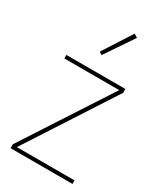

<svg xmlns="http://www.w3.org/2000/svg" viewBox="-190 -822 757 894"><g transform="rotate(30 188.5 -375.5)"><path d="M25 0V-21L328 -487H33V-506H350V-485L48 -19H358V0ZM175 -587 160 -597 259 -751 278 -739Z"/></g></svg>

Font: IBM Plex Sans Cond Thin
Style: Regular
Weight: 100
Width: 3
Designer: Mike Abbink, Paul van der Laan, Pieter van Rosmalen
Foundry: Bold Monday
Version: Version 1.3